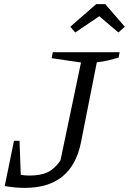

<svg xmlns="http://www.w3.org/2000/svg" viewBox="-20 -905 627 934"><path d="M3 0 27 -69Q50 -60 74 -55.5Q98 -51 123 -51Q178 -51 211.5 -67Q245 -83 274 -124L374 -601L231 -622L237 -651H562L557 -625Q534 -618 507 -611.5Q480 -605 451 -602L374 -213Q330 9 101 9Q80 9 56 7Q32 5 3 0ZM3 0 48 -220H75L83 0ZM492 -885 587 -775 556 -747 463 -826 346 -747 322 -775 448 -885Z"/></svg>

Font: Piazzolla 24pt
Style: Italic
Weight: 400
Italic angle: -11.3°
Designer: Juan Pablo del Peral
Foundry: Huerta Tipografica
Version: Version 2.005